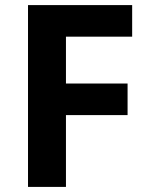

<svg xmlns="http://www.w3.org/2000/svg" viewBox="-20 -734 589 754"><path d="M239 0H90V-714H499V-590H239V-406H481V-282H239Z"/></svg>

Font: Noto Sans Adlam Unjoined
Style: Regular
Weight: 400
Designer: Mark Jamra, Neil Patel
Foundry: JamraPatel LLC
Version: Version 3.001